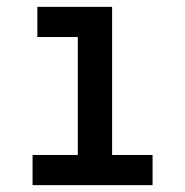

<svg xmlns="http://www.w3.org/2000/svg" viewBox="-20 -540 540 560"><path d="M75 0V-88H207V-432H89V-520H307V-88H425V0Z"/></svg>

Font: Iosevka Term Semibold
Style: Regular
Weight: 600
Monospace: yes
Designer: Belleve Invis
Foundry: Belleve Invis
Version: Version 31.4.0